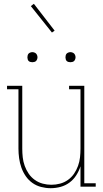

<svg xmlns="http://www.w3.org/2000/svg" viewBox="-20 -981 540 1009"><path d="M246 8Q221 8 196 1.5Q171 -5 150.5 -19.5Q130 -34 115.5 -55Q101 -76 92.5 -100Q84 -124 80.5 -149.5Q77 -175 77 -200V-512H17V-530H97V-200Q97 -177 99.5 -154Q102 -131 110 -109Q118 -87 131 -68Q144 -49 163 -35.5Q182 -22 204.5 -16Q227 -10 250 -10Q273 -10 295.5 -16Q318 -22 337 -35.5Q356 -49 369 -68Q382 -87 390 -109Q398 -131 400.5 -154Q403 -177 403 -200V-512H343V-530H423V-18H483V0H403V-107Q395 -82 380.5 -59.5Q366 -37 345 -21.5Q324 -6 298.5 1Q273 8 246 8ZM350 -654Q345 -654 339.5 -655.5Q334 -657 330.5 -660.5Q327 -664 325.5 -669.5Q324 -675 324 -680Q324 -685 325.5 -690.5Q327 -696 330.5 -699.5Q334 -703 339.5 -705Q345 -707 350 -707Q355 -707 360.5 -705Q366 -703 369.5 -699.5Q373 -696 375 -690.5Q377 -685 377 -680Q377 -675 375 -669.5Q373 -664 369.5 -660.5Q366 -657 360.5 -655.5Q355 -654 350 -654ZM150 -654Q145 -654 139.5 -655.5Q134 -657 130.5 -660.5Q127 -664 125.5 -669.5Q124 -675 124 -680Q124 -685 125.5 -690.5Q127 -696 130.5 -699.5Q134 -703 139.5 -705Q145 -707 150 -707Q155 -707 160.5 -705Q166 -703 169.5 -699.5Q173 -696 175 -690.5Q177 -685 177 -680Q177 -675 175 -669.5Q173 -664 169.5 -660.5Q166 -657 160.5 -655.5Q155 -654 150 -654ZM253 -810 142 -949 158 -961 267 -820Z"/></svg>

Font: Iosevka Slab Thin
Style: Regular
Weight: 100
Monospace: yes
Designer: Belleve Invis
Foundry: Belleve Invis
Version: Version 11.1.0; ttfautohint (v1.8.3)